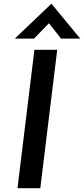

<svg xmlns="http://www.w3.org/2000/svg" viewBox="-20 -990 442 1010"><path d="M161 -728H281L192 0H72ZM301 -787 228 -880 257 -888 159 -787H58L250 -970H251L402 -787Z"/></svg>

Font: Josefin Sans Thin SemiBold
Style: Italic
Weight: 600
Italic angle: -7°
Version: Version 2.000